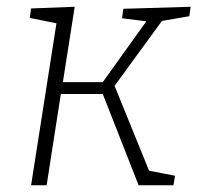

<svg xmlns="http://www.w3.org/2000/svg" viewBox="-20 -548 584 568"><path d="M72 0 147 -479 68 -495 72 -523 201 -528 166 -305H284L413 -485L341 -494L345 -522L544 -528L540 -500L459 -486L319 -294L421 -43L498 -28L493 0H390L284 -270H160L118 0Z"/></svg>

Font: Bitter Light
Style: Italic
Weight: 300
Italic angle: -9°
Designer: Sol Matas, and Bitter project Authors
Foundry: Sol Matas
Version: Version 2.001